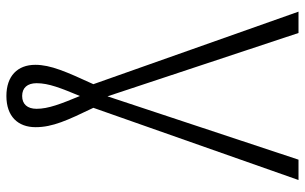

<svg xmlns="http://www.w3.org/2000/svg" viewBox="-192 -532 930 585"><g transform="rotate(90 272.5 -240.0)"><path d="M529 -685H467L274 -103L81 -685H16L237 -60C199 23 178 70 178 117C178 171 212 205 273 205C335 205 368 170 368 116C368 64 347 19 309 -60ZM312 113C312 141 298 157 273 157C248 157 234 141 234 113C234 76 249 39 273 -19C297 39 312 77 312 113Z"/></g></svg>

Font: FiraGO Light
Style: Regular
Weight: 300
Designer: bBox Type
Foundry: bBox Type GmbH
Version: Version 1.001;PS 001.001;hotconv 1.0.88;makeotf.lib2.5.64775